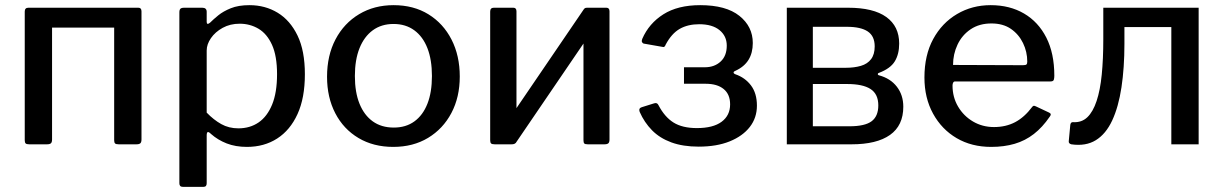

<svg xmlns="http://www.w3.org/2000/svg" viewBox="-20 -560 4747 745"><path d="M182 -516V-19Q182 -8 177.5 -4Q173 0 162 0H94Q83 0 79.5 -3.5Q76 -7 76 -16V-515Q76 -530 90 -530H170Q182 -530 182 -516ZM529 -516V-19Q529 -8 524.5 -4Q520 0 509 0H441Q430 0 426.5 -3.5Q423 -7 423 -16V-515Q423 -530 437 -530H517Q529 -530 529 -516ZM126 -453Q113 -453 113 -466V-518Q113 -530 125 -530H489Q501 -530 501 -519V-466Q501 -453 487 -453Z M765 -530Q782 -530 782 -514V-475Q782 -468 785.5 -467.5Q789 -467 795 -472Q808 -485 827 -500.5Q846 -516 875.5 -528Q905 -540 948 -540Q1009 -540 1057.5 -510.5Q1106 -481 1134.5 -422Q1163 -363 1163 -272Q1163 -180 1134.5 -117.5Q1106 -55 1055.5 -22.5Q1005 10 938 10Q894 10 859.5 -3.5Q825 -17 799 -40Q790 -49 786 -47.5Q782 -46 782 -34V151Q782 165 770 165H689Q676 165 676 151V-512Q676 -522 680 -526Q684 -530 695 -530H765ZM782 -123Q809 -95 838.5 -78.5Q868 -62 905 -62Q950 -62 983.5 -85Q1017 -108 1036 -154.5Q1055 -201 1055 -272Q1055 -343 1035.5 -386Q1016 -429 983 -448.5Q950 -468 910 -468Q873 -468 844 -452Q815 -436 798.5 -412Q782 -388 782 -364V-123Z M1506 10Q1429 10 1371 -24.5Q1313 -59 1281 -120.5Q1249 -182 1249 -262Q1249 -345 1282 -407.5Q1315 -470 1373.5 -505Q1432 -540 1507 -540Q1585 -540 1642.5 -504.5Q1700 -469 1732 -406.5Q1764 -344 1764 -263Q1764 -183 1731.5 -121.5Q1699 -60 1641 -25Q1583 10 1506 10ZM1508 -65Q1555 -65 1588 -89Q1621 -113 1638.5 -157.5Q1656 -202 1656 -265Q1656 -328 1638.5 -373Q1621 -418 1587.5 -442.5Q1554 -467 1507 -467Q1460 -467 1426.5 -442.5Q1393 -418 1375 -373Q1357 -328 1357 -265Q1357 -202 1375 -157.5Q1393 -113 1426.5 -89Q1460 -65 1508 -65Z M1984 -516V-19Q1984 -8 1979.5 -4Q1975 0 1964 0H1900Q1889 0 1885.5 -3.5Q1882 -7 1882 -16V-515Q1882 -530 1896 -530H1972Q1984 -530 1984 -516ZM2345 -516V-19Q2345 -8 2340.5 -4Q2336 0 2325 0H2261Q2250 0 2247 -3.5Q2244 -7 2244 -16V-515Q2244 -530 2257 -530H2333Q2345 -530 2345 -516ZM2246 -525 2308 -485 1981 -5 1919 -45Z M2691 9Q2630 9 2585 -7.5Q2540 -24 2510 -54.5Q2480 -85 2462 -126Q2457 -140 2470 -144L2518 -159Q2530 -163 2535 -152Q2559 -106 2593.5 -84.5Q2628 -63 2684 -63Q2747 -63 2780 -87.5Q2813 -112 2813 -155Q2813 -194 2788 -214.5Q2763 -235 2718 -235H2634V-299H2715Q2752 -299 2776 -321Q2800 -343 2800 -383Q2800 -420 2772 -443Q2744 -466 2693 -466Q2649 -466 2617.5 -448Q2586 -430 2563 -387Q2559 -375 2551 -378L2477 -391Q2473 -393 2471 -397Q2469 -401 2472 -409Q2498 -469 2554 -504.5Q2610 -540 2697 -540Q2797 -540 2849 -498.5Q2901 -457 2901 -393Q2901 -355 2884.5 -328Q2868 -301 2833 -285Q2827 -283 2826.5 -279Q2826 -275 2833 -272Q2871 -259 2894 -228.5Q2917 -198 2917 -150Q2917 -103 2889.5 -67.5Q2862 -32 2811.5 -11.5Q2761 9 2691 9Z M3033 0V-530H3271Q3369 -530 3419 -494Q3469 -458 3469 -391Q3469 -350 3452 -322Q3435 -294 3390 -277Q3386 -276 3386 -272.5Q3386 -269 3390 -268Q3435 -256 3460 -223.5Q3485 -191 3485 -146Q3485 -73 3433.5 -36.5Q3382 0 3284 0ZM3276 -70Q3336 -70 3362 -89.5Q3388 -109 3388 -151Q3388 -195 3358 -214.5Q3328 -234 3267 -234H3134V-70ZM3262 -297Q3295 -297 3320.5 -304.5Q3346 -312 3360 -330.5Q3374 -349 3374 -380Q3374 -420 3347 -438Q3320 -456 3266 -456H3134V-297Z M3676 -228Q3676 -183 3697.5 -146.5Q3719 -110 3755.5 -88.5Q3792 -67 3837 -67Q3883 -67 3919 -86Q3955 -105 3985 -145Q3988 -149 3991 -149.5Q3994 -150 4000 -147L4051 -123Q4062 -118 4053 -107Q4025 -66 3991.5 -40Q3958 -14 3917 -2Q3876 10 3826 10Q3750 10 3692 -24Q3634 -58 3600.5 -119Q3567 -180 3567 -259Q3567 -346 3601 -408.5Q3635 -471 3693.5 -505.5Q3752 -540 3824 -540Q3898 -540 3953.5 -507.5Q4009 -475 4040 -414Q4071 -353 4071 -266Q4071 -257 4069 -250.5Q4067 -244 4056 -244H3686Q3681 -244 3678.5 -239.5Q3676 -235 3676 -228ZM3949 -307Q3960 -307 3963 -310Q3966 -313 3966 -321Q3966 -359 3949.5 -393Q3933 -427 3902.5 -448Q3872 -469 3827 -469Q3780 -469 3746.5 -446.5Q3713 -424 3695.5 -387Q3678 -350 3678 -308Z M4137 0Q4126 -3 4127 -12L4133 -76Q4135 -87 4144 -86Q4177 -84 4199 -105Q4221 -126 4235 -168Q4249 -210 4255 -270.5Q4261 -331 4261 -407V-530H4631V0H4525V-455H4343V-390Q4343 -297 4331.5 -221Q4320 -145 4295.5 -92.5Q4271 -40 4232 -16Q4193 8 4137 0Z"/></svg>

Font: Libre Franklin Medium
Style: Regular
Weight: 500
Designer: Pablo Impallari, Rodrigo Fuenzalida, Nhung Nguyen
Foundry: Impallari Type
Version: Version 3.000